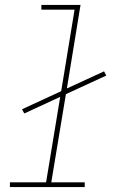

<svg xmlns="http://www.w3.org/2000/svg" viewBox="-20 -755 490 775"><path d="M20 0V-19H166L223 -364L78 -297L69 -314L227 -387L281 -716H147V-735H305L250 -398L400 -467L409 -450L246 -375L187 -19H322V0Z"/></svg>

Font: Iosevka Etoile Thin Oblique
Style: Regular
Weight: 100
Italic angle: -9°
Designer: Belleve Invis
Foundry: Belleve Invis
Version: Version 15.5.2; ttfautohint (v1.8.4)